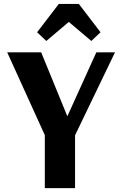

<svg xmlns="http://www.w3.org/2000/svg" viewBox="-20 -970 630 990"><path d="M211.1 0V-273.1L17.2 -700H192.4L344.7 -327.7H307.9L476.7 -700H572.9L367 -272.4V0ZM218.8 -758.7 171.4 -803.7 283.2 -949.6H386.6L498.4 -803.7L450.9 -758.7L334.9 -857Z"/></svg>

Font: Sutasoma
Style: Regular
Weight: 400
Designer: Izhar Fathurrohim, Akbar Rohmanto, Arusyal Khofiqoini
Foundry: Kiwari Kolektiv
Version: Version 1.102